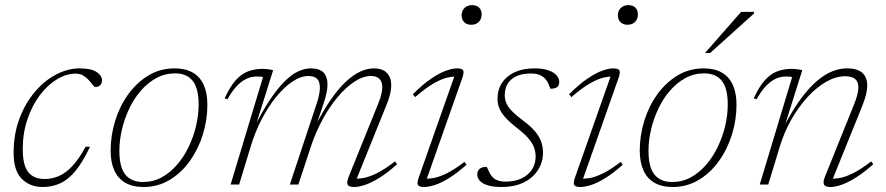

<svg xmlns="http://www.w3.org/2000/svg" viewBox="-20 -738 3544 768"><path d="M283 -443.5Q245.5 -443.5 207.8 -420.8Q170 -398 139.2 -357Q108.5 -316 89.8 -261Q71 -206 71 -142Q71 -77 93 -49.5Q115 -22 158.5 -22Q187.5 -22 214.8 -33.5Q242 -45 268.5 -72.8Q295 -100.5 322.5 -151H340Q311 -89.5 281.8 -54.2Q252.5 -19 220.5 -4.5Q188.5 10 150.5 10Q99.5 10 67 -22.8Q34.5 -55.5 34.5 -125.5Q34.5 -202.5 58.2 -264.8Q82 -327 120.8 -372Q159.5 -417 206 -440.8Q252.5 -464.5 298.5 -464.5Q345 -464.5 366.5 -450Q388 -435.5 388 -416.5Q388 -405 381 -397.5Q374 -390 361.5 -390Q357 -390 350.8 -398.8Q344.5 -407.5 334 -418.5Q324 -429.5 311.8 -436.5Q299.5 -443.5 283 -443.5Z M678.5 -464.5Q721.5 -464.5 750.8 -447.8Q780 -431 794.8 -398.5Q809.5 -366 809.5 -319Q809.5 -259 791.5 -200.5Q773.5 -142 739.8 -94.5Q706 -47 658.8 -18.5Q611.5 10 554 10Q510.5 10 481.2 -7Q452 -24 437.2 -56.5Q422.5 -89 422.5 -135.5Q422.5 -195.5 440.5 -254.2Q458.5 -313 492.5 -360.2Q526.5 -407.5 573.5 -436Q620.5 -464.5 678.5 -464.5ZM552 -10Q592.5 -10 626.5 -28.5Q660.5 -47 688 -78.8Q715.5 -110.5 734.8 -150.8Q754 -191 764.2 -234.5Q774.5 -278 774.5 -320Q774.5 -385.5 750.5 -415Q726.5 -444.5 680 -444.5Q640 -444.5 605.8 -426Q571.5 -407.5 544 -376Q516.5 -344.5 497.2 -304Q478 -263.5 467.8 -220Q457.5 -176.5 457.5 -134.5Q457.5 -69 481.5 -39.5Q505.5 -10 552 -10Z M1401.5 -10 1390.5 -23.5Q1408 -22 1431 -25.5Q1454 -29 1485.8 -44.2Q1517.5 -59.5 1560 -92.5L1568.5 -81Q1529 -46 1496.8 -26.2Q1464.5 -6.5 1439.5 1.8Q1414.5 10 1397.5 10Q1374.5 10 1370.2 0Q1366 -10 1375.5 -33L1493.5 -325Q1501.5 -344.5 1505.2 -360.2Q1509 -376 1509 -388.5Q1509 -411.5 1497.5 -422.8Q1486 -434 1464.5 -434Q1432 -434 1397.5 -411.2Q1363 -388.5 1330.2 -349.2Q1297.5 -310 1270.2 -259.8Q1243 -209.5 1224.5 -154.5L1173.5 0H1139.5L1245.5 -320Q1250.5 -334 1253.5 -346.2Q1256.5 -358.5 1258 -369Q1259.5 -379.5 1259.5 -388Q1259.5 -412.5 1247.8 -423.2Q1236 -434 1214 -434Q1183 -434 1149.8 -411.8Q1116.5 -389.5 1084.8 -350.5Q1053 -311.5 1026.5 -260.5Q1000 -209.5 982.5 -151L936.5 0H902.5L1032 -429.5Q1028 -431 1021.8 -431.5Q1015.5 -432 1007 -432Q983.5 -432 962.8 -421.2Q942 -410.5 924 -390.2Q906 -370 890 -341L878.5 -344.5Q900 -392 923.2 -417.5Q946.5 -443 973 -452.8Q999.5 -462.5 1029.5 -462.5Q1037.5 -462.5 1045.8 -461.8Q1054 -461 1061.2 -459.8Q1068.5 -458.5 1072.5 -457L999.5 -225H995Q1028.5 -292 1059 -337.8Q1089.5 -383.5 1117.5 -411.5Q1145.5 -439.5 1171.8 -452Q1198 -464.5 1223 -464.5Q1258 -464.5 1274 -447.8Q1290 -431 1290 -400Q1290 -384.5 1286 -366Q1282 -347.5 1275 -326L1241 -225H1236.5Q1270.5 -292 1302.2 -338Q1334 -384 1364 -411.8Q1394 -439.5 1421.8 -452Q1449.5 -464.5 1475.5 -464.5Q1510 -464.5 1527.5 -446.5Q1545 -428.5 1545 -397Q1545 -381 1540.5 -362.2Q1536 -343.5 1527.5 -322Z M1655.5 -29.5 1801.5 -444 1814 -431.5Q1795 -433 1771.2 -428Q1747.5 -423 1715.8 -405Q1684 -387 1640.5 -349.5L1631.5 -361Q1672 -401.5 1705.5 -424Q1739 -446.5 1764.8 -455.5Q1790.5 -464.5 1807 -464.5Q1829.5 -464.5 1833 -455.8Q1836.5 -447 1829 -425.5L1682.5 -9.5L1669.5 -23.5Q1687.5 -22 1710.2 -25.2Q1733 -28.5 1764.2 -43.2Q1795.5 -58 1838 -90.5L1846 -79Q1807 -44.5 1775.2 -25Q1743.5 -5.5 1718.8 2.2Q1694 10 1676.5 10Q1655.5 10 1651.5 1.2Q1647.5 -7.5 1655.5 -29.5ZM1826.5 -676.5Q1826.5 -688.5 1831.8 -697.8Q1837 -707 1846.5 -712.2Q1856 -717.5 1868.5 -717.5Q1886.5 -717.5 1896.5 -707.5Q1906.5 -697.5 1906.5 -681Q1906.5 -668.5 1901.5 -659Q1896.5 -649.5 1887 -644.2Q1877.5 -639 1864.5 -639Q1847.5 -639 1837 -649.2Q1826.5 -659.5 1826.5 -676.5Z M1926.5 -70.5Q1931 -63.5 1935.2 -53Q1939.5 -42.5 1948 -32Q1956.5 -22 1969.8 -16.8Q1983 -11.5 2001.5 -11.5Q2039.5 -11.5 2066.5 -24.5Q2093.5 -37.5 2108 -60Q2122.5 -82.5 2122.5 -112Q2122.5 -130 2116.5 -147.2Q2110.5 -164.5 2094.2 -183.8Q2078 -203 2047.5 -226.5Q2017.5 -250 2000.5 -269.2Q1983.5 -288.5 1976.8 -306.2Q1970 -324 1970 -342Q1970 -379.5 1988.2 -407Q2006.5 -434.5 2039.5 -449.5Q2072.5 -464.5 2117.5 -464.5Q2151.5 -464.5 2173.5 -456.8Q2195.5 -449 2206.2 -436.8Q2217 -424.5 2217 -410.5Q2217 -402.5 2213.8 -396Q2210.5 -389.5 2202.5 -386.2Q2194.5 -383 2181.5 -383Q2178.5 -389.5 2174.5 -400.5Q2170.5 -411.5 2162 -421.5Q2153 -432 2139 -438Q2125 -444 2104.5 -444Q2053.5 -444 2026.2 -421Q1999 -398 1999 -356Q1999 -340 2005.5 -325Q2012 -310 2028.2 -293.2Q2044.5 -276.5 2074.5 -254Q2104.5 -232 2121.2 -211.2Q2138 -190.5 2145 -170Q2152 -149.5 2152 -128Q2152 -89.5 2132 -58Q2112 -26.5 2075 -8.2Q2038 10 1985.5 10Q1951.5 10 1930 3Q1908.5 -4 1898.8 -15.5Q1889 -27 1889 -40Q1889 -49.5 1893 -56.2Q1897 -63 1905.2 -66.8Q1913.5 -70.5 1926.5 -70.5Z M2280.5 -29.5 2426.5 -444 2439 -431.5Q2420 -433 2396.2 -428Q2372.5 -423 2340.8 -405Q2309 -387 2265.5 -349.5L2256.5 -361Q2297 -401.5 2330.5 -424Q2364 -446.5 2389.8 -455.5Q2415.5 -464.5 2432 -464.5Q2454.5 -464.5 2458 -455.8Q2461.5 -447 2454 -425.5L2307.5 -9.5L2294.5 -23.5Q2312.5 -22 2335.2 -25.2Q2358 -28.5 2389.2 -43.2Q2420.5 -58 2463 -90.5L2471 -79Q2432 -44.5 2400.2 -25Q2368.5 -5.5 2343.8 2.2Q2319 10 2301.5 10Q2280.5 10 2276.5 1.2Q2272.5 -7.5 2280.5 -29.5ZM2451.5 -676.5Q2451.5 -688.5 2456.8 -697.8Q2462 -707 2471.5 -712.2Q2481 -717.5 2493.5 -717.5Q2511.5 -717.5 2521.5 -707.5Q2531.5 -697.5 2531.5 -681Q2531.5 -668.5 2526.5 -659Q2521.5 -649.5 2512 -644.2Q2502.5 -639 2489.5 -639Q2472.5 -639 2462 -649.2Q2451.5 -659.5 2451.5 -676.5Z M2795 -464.5Q2838 -464.5 2867.2 -447.8Q2896.5 -431 2911.2 -398.5Q2926 -366 2926 -319Q2926 -259 2908 -200.5Q2890 -142 2856.2 -94.5Q2822.5 -47 2775.2 -18.5Q2728 10 2670.5 10Q2627 10 2597.8 -7Q2568.5 -24 2553.8 -56.5Q2539 -89 2539 -135.5Q2539 -195.5 2557 -254.2Q2575 -313 2609 -360.2Q2643 -407.5 2690 -436Q2737 -464.5 2795 -464.5ZM2668.5 -10Q2709 -10 2743 -28.5Q2777 -47 2804.5 -78.8Q2832 -110.5 2851.2 -150.8Q2870.5 -191 2880.8 -234.5Q2891 -278 2891 -320Q2891 -385.5 2867 -415Q2843 -444.5 2796.5 -444.5Q2756.5 -444.5 2722.2 -426Q2688 -407.5 2660.5 -376Q2633 -344.5 2613.8 -304Q2594.5 -263.5 2584.2 -220Q2574 -176.5 2574 -134.5Q2574 -69 2598 -39.5Q2622 -10 2668.5 -10ZM2800 -526 2944.5 -690.5H2996.5L2995.5 -683.5L2820.5 -526Z M3006.5 -341 2995 -344.5Q3016.5 -392 3039.8 -417.5Q3063 -443 3089.5 -452.8Q3116 -462.5 3146 -462.5Q3154 -462.5 3162 -461.8Q3170 -461 3177.2 -459.8Q3184.5 -458.5 3189 -457L3116 -225H3112.5Q3147 -293 3180.5 -339Q3214 -385 3246.2 -412.8Q3278.5 -440.5 3308.8 -452.5Q3339 -464.5 3367 -464.5Q3410 -464.5 3429.5 -446.5Q3449 -428.5 3449 -396.5Q3449 -379 3443.5 -357.5Q3438 -336 3428 -311.5L3306 -10L3295 -23.5Q3313 -22 3336 -25.5Q3359 -29 3390.5 -44.2Q3422 -59.5 3465 -92.5L3473 -81Q3433.5 -46 3401.2 -26.2Q3369 -6.5 3344.2 1.8Q3319.5 10 3302 10Q3280.5 10 3275.8 0Q3271 -10 3280.5 -33L3396.5 -321Q3405 -342 3409.2 -358.8Q3413.5 -375.5 3413.5 -388.5Q3413.5 -411.5 3400.2 -422.2Q3387 -433 3360.5 -433Q3323.5 -433 3285 -411Q3246.5 -389 3210.5 -350Q3174.5 -311 3145.5 -260Q3116.5 -209 3099 -151L3053 0H3019L3148.5 -429.5Q3144.5 -431 3138.2 -431.5Q3132 -432 3123.5 -432Q3100 -432 3079.2 -421.2Q3058.5 -410.5 3040.5 -390.2Q3022.5 -370 3006.5 -341Z"/></svg>

Font: Newsreader ExtraLight
Style: Italic
Weight: 250
Italic angle: -17°
Designer: Hugues Gentile
Foundry: Production Type
Version: Version 1.003